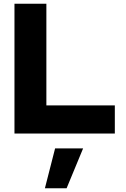

<svg xmlns="http://www.w3.org/2000/svg" viewBox="-20 -720 677 1035"><path d="M58 0V-700H230V-152H599V0ZM222 295 277 80H428L339 295Z"/></svg>

Font: Red Hat Display Black
Style: Regular
Weight: 900
Designer: Pentagram, MCKL
Foundry: Pentagram, MCKL
Version: Version 1.023; ttfautohint (v1.8.3)